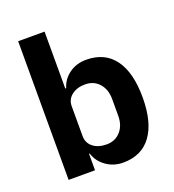

<svg xmlns="http://www.w3.org/2000/svg" viewBox="-142 -887 918 1011"><g transform="rotate(-20 317.5 -382.0)"><path d="M226 -92H222V0H74V-777H222V-458H227Q241 -505 281.5 -534Q322 -563 376 -563Q480 -563 534.5 -489Q589 -415 589 -275Q589 -136 534.5 -61.5Q480 13 376 13Q323 13 281.5 -16.5Q240 -46 226 -92ZM435 -228V-322Q435 -376 405 -409.5Q375 -443 327 -443Q281 -443 251.5 -420Q222 -397 222 -359V-192Q222 -153 251 -130Q280 -107 327 -107Q375 -107 405 -140.5Q435 -174 435 -228Z"/></g></svg>

Font: IBM Plex Sans JP
Style: Bold
Weight: 700
Designer: Mike Abbink; Paul van der Laan; Pieter van Rosmalen; Wujin Sim; Yejin Wi; Jinhee Kim; Boomi Park; Yona Kim; Kichan Ma
Foundry: Sandoll Inc.
Version: Version 1.001